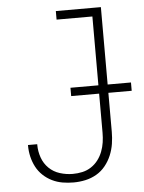

<svg xmlns="http://www.w3.org/2000/svg" viewBox="-53 -778 622 828"><g transform="rotate(-5 258.0 -363.5)"><path d="M232 8Q208 8 184.5 4Q161 0 139.5 -10.5Q118 -21 100.5 -37.5Q83 -54 72 -75Q61 -96 55.5 -119.5Q50 -143 50 -167V-170H90V-167Q90 -139 99.5 -112Q109 -85 129 -65.5Q149 -46 176.5 -37.5Q204 -29 232 -29Q253 -29 273.5 -33.5Q294 -38 311.5 -49.5Q329 -61 341.5 -77.5Q354 -94 361.5 -113.5Q369 -133 372 -153.5Q375 -174 375 -195V-698H220V-735H415V-195Q415 -169 411 -143.5Q407 -118 397 -94Q387 -70 370.5 -49.5Q354 -29 331.5 -16Q309 -3 283.5 2.5Q258 8 232 8ZM516 -364H254V-400H516Z"/></g></svg>

Font: Iosevka Term Curly Extralight
Style: Regular
Weight: 200
Designer: Belleve Invis
Foundry: Belleve Invis
Version: Version 32.3.0